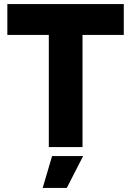

<svg xmlns="http://www.w3.org/2000/svg" viewBox="-20 -720 642 940"><path d="M219 -549H16V-700H586V-549H384V0H219ZM235 44H387L307 200H189Z"/></svg>

Font: Oak Sans ExtraBold
Style: Regular
Weight: 800
Designer: Erik Kennedy, Walven
Foundry: Erik Kennedy, Walven
Version: Version 1.000